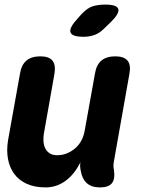

<svg xmlns="http://www.w3.org/2000/svg" viewBox="-20 -805 640 835"><path d="M415 10Q378 10 357.5 -8.5Q337 -27 331 -63Q329 -72 328.5 -81.5Q328 -91 330 -100Q304 -47 265 -18.5Q226 10 178 10Q130 10 95.5 -6Q61 -22 41 -50Q21 -78 14.5 -115Q8 -152 15 -195L67 -485Q73 -523 95 -541.5Q117 -560 155 -560Q193 -560 208 -541.5Q223 -523 217 -485L171 -225Q168 -208 169 -191Q170 -174 176.5 -160.5Q183 -147 195.5 -138.5Q208 -130 229 -130Q252 -130 272 -138.5Q292 -147 308 -161Q324 -175 334 -194Q344 -213 348 -235L393 -485Q399 -523 421 -541.5Q443 -560 481 -560Q519 -560 534.5 -541.5Q550 -523 543 -485L475 -101Q473 -91 473.5 -82Q474 -73 476 -63Q481 -26 466.5 -8Q452 10 415 10ZM435 -683Q415 -662 392.5 -653.5Q370 -645 344 -645Q293 -645 286.5 -664.5Q280 -684 318 -725L336 -745Q361 -771 384 -778Q407 -785 438 -785Q489 -785 494.5 -765.5Q500 -746 461 -708Z"/></svg>

Font: Maple Mono ExtraBold
Style: Italic
Weight: 800
Italic angle: -10°
Monospace: yes
Designer: subframe7536
Version: Version 7.200